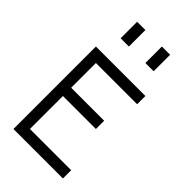

<svg xmlns="http://www.w3.org/2000/svg" viewBox="-264 -952 1029 1029"><g transform="rotate(45 250.0 -437.5)"><path d="M437.5 0V-62.5H125Q125 -62.5 125 -312.5H375V-375H125V-562.5H437.5V-625H62.5Q62.5 -625 62.5 0ZM125 -875Q125 -875 125 -750H187.5Q187.5 -750 187.5 -875ZM312.5 -875Q312.5 -875 312.5 -750H375Q375 -750 375 -875Z"/></g></svg>

Font: Unifont
Style: Regular
Weight: 500
Version: Version 13.0.05